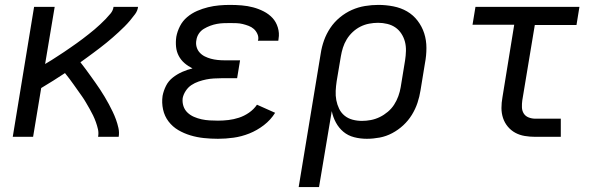

<svg xmlns="http://www.w3.org/2000/svg" viewBox="-20 -558 2440 783"><path d="M32 0 119 -530H203L164 -297Q178 -305 190.5 -313Q203 -321 216 -329.5Q229 -338 242 -346.5Q255 -355 267.5 -364Q280 -373 292.5 -381.5Q305 -390 317 -399.5Q329 -409 341.5 -418.5Q354 -428 365.5 -438Q377 -448 388.5 -458.5Q400 -469 410.5 -480Q421 -491 431 -503Q441 -515 443 -530H543Q541 -514 531 -500.5Q521 -487 510.5 -474.5Q500 -462 488 -450Q476 -438 464 -427Q452 -416 439.5 -405Q427 -394 414 -383.5Q401 -373 388 -363Q375 -353 361.5 -343Q348 -333 335 -323.5Q322 -314 308 -304Q319 -290 329 -276.5Q339 -263 349 -249Q359 -235 369 -221Q379 -207 388.5 -192.5Q398 -178 407 -163Q416 -148 424 -133Q432 -118 439.5 -102.5Q447 -87 453 -70.5Q459 -54 463 -36Q467 -18 464 0H380Q383 -16 379.5 -31Q376 -46 371 -60Q366 -74 359.5 -87.5Q353 -101 345.5 -114Q338 -127 330.5 -140Q323 -153 314.5 -165Q306 -177 297.5 -189Q289 -201 280.5 -213Q272 -225 263 -237Q254 -249 245 -260Q221 -244 197 -229Q173 -214 148 -199L115 0Z M869 8Q840 8 811.5 5Q783 2 756.5 -6Q730 -14 707 -27.5Q684 -41 667.5 -62.5Q651 -84 645 -111.5Q639 -139 643 -167Q647 -188 657 -208Q667 -228 685 -242Q703 -256 723.5 -265Q744 -274 765 -279Q747 -288 732.5 -300.5Q718 -313 709 -330Q700 -347 698 -367Q696 -387 699 -408Q703 -430 714 -451.5Q725 -473 743.5 -488.5Q762 -504 784 -513.5Q806 -523 828.5 -528.5Q851 -534 873.5 -536Q896 -538 918 -538Q942 -538 966 -536Q990 -534 1012.5 -528Q1035 -522 1055.5 -511.5Q1076 -501 1091 -485Q1106 -469 1113 -446Q1120 -423 1116 -400Q1116 -398 1115.5 -396Q1115 -394 1115 -392H1032Q1032 -393 1032 -394Q1032 -395 1033 -396Q1035 -408 1029.5 -420Q1024 -432 1015 -440Q1006 -448 994 -452.5Q982 -457 970 -460Q958 -463 944.5 -463.5Q931 -464 918 -464Q905 -464 891.5 -463.5Q878 -463 864.5 -460.5Q851 -458 837.5 -453Q824 -448 811.5 -440.5Q799 -433 791 -421Q783 -409 781 -395Q778 -381 781.5 -367.5Q785 -354 794 -344Q803 -334 815 -328Q827 -322 840 -318.5Q853 -315 867 -313.5Q881 -312 895 -312H959L947 -239H883Q868 -239 852 -238Q836 -237 821 -234Q806 -231 790 -225.5Q774 -220 760.5 -211Q747 -202 737.5 -187.5Q728 -173 725 -158Q723 -141 728 -125.5Q733 -110 744.5 -99Q756 -88 771 -81.5Q786 -75 802 -71.5Q818 -68 835 -67Q852 -66 869 -66Q890 -66 911.5 -68.5Q933 -71 954.5 -78Q976 -85 995.5 -98.5Q1015 -112 1028 -131L1102 -98Q1084 -69 1056 -47.5Q1028 -26 996.5 -13.5Q965 -1 932.5 3.5Q900 8 869 8Z M1198 205 1288 -340Q1292 -367 1301.5 -393.5Q1311 -420 1327 -444Q1343 -468 1366 -487Q1389 -506 1415 -517.5Q1441 -529 1468.5 -533.5Q1496 -538 1523 -538Q1554 -538 1584.5 -532Q1615 -526 1640 -511.5Q1665 -497 1683 -473.5Q1701 -450 1710 -422Q1719 -394 1719 -362.5Q1719 -331 1713 -300L1695 -190Q1691 -164 1682.5 -138.5Q1674 -113 1659.5 -89.5Q1645 -66 1624.5 -47Q1604 -28 1579.5 -15Q1555 -2 1528.5 3Q1502 8 1476 8Q1449 8 1424 1.5Q1399 -5 1380.5 -20.5Q1362 -36 1350 -58Q1338 -80 1333 -105L1281 205ZM1456 -65Q1474 -65 1492.5 -68.5Q1511 -72 1528.5 -80.5Q1546 -89 1561.5 -102Q1577 -115 1587.5 -131.5Q1598 -148 1604.5 -166Q1611 -184 1614 -202L1632 -312Q1635 -331 1635.5 -350.5Q1636 -370 1631.5 -387.5Q1627 -405 1617 -420.5Q1607 -436 1592.5 -446Q1578 -456 1559.5 -460.5Q1541 -465 1522 -465Q1504 -465 1485.5 -461.5Q1467 -458 1450 -449.5Q1433 -441 1418.5 -427.5Q1404 -414 1394 -397.5Q1384 -381 1378.5 -363.5Q1373 -346 1370 -328L1353 -227Q1350 -207 1349 -187.5Q1348 -168 1351.5 -149.5Q1355 -131 1363 -114.5Q1371 -98 1385 -86.5Q1399 -75 1417.5 -70Q1436 -65 1456 -65Z M2163 0Q2141 0 2120 -3.5Q2099 -7 2081.5 -16.5Q2064 -26 2051 -41.5Q2038 -57 2031.5 -76.5Q2025 -96 2025 -117.5Q2025 -139 2029 -161L2077 -457H1907L1919 -530H2343L2331 -456H2161L2110 -149Q2108 -135 2108.5 -120.5Q2109 -106 2116 -95Q2123 -84 2136 -79Q2149 -74 2163 -74H2267V0Z"/></svg>

Font: Iosevka Curly Extended
Style: Italic
Weight: 400
Width: 7
Italic angle: -9°
Monospace: yes
Designer: Belleve Invis
Foundry: Belleve Invis
Version: Version 11.1.0; ttfautohint (v1.8.3)